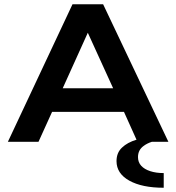

<svg xmlns="http://www.w3.org/2000/svg" viewBox="-20 -667 829 903"><path d="M750 216Q648 216 588 182.5Q528 149 528 91Q528 51 554 27Q579 3 622 -10L563 -141H225L161 0H17L321 -647H465L772 0H694Q672 7 656 19Q629 38 629 72Q629 96 644 112.5Q659 129 686.5 138Q714 147 750 147ZM275 -252H512L393 -513Z"/></svg>

Font: Syne Modified
Style: Bold
Weight: 700
Designer: Lucas Descroix
Foundry: Bonjour Monde
Version: Version 2.200